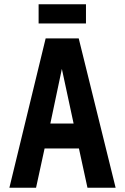

<svg xmlns="http://www.w3.org/2000/svg" viewBox="-20 -880 585 900"><path d="M383 -860H161V-770H383ZM522 0 349 -700H194L24 0H149L189 -184H350L390 0ZM216 -301 270 -557 325 -301Z"/></svg>

Font: Advent Pro
Style: Bold
Weight: 700
Designer: VivaRado, Andreas Kalpakidis
Foundry: VivaRado, Andreas Kalpakidis
Version: Version 3.000